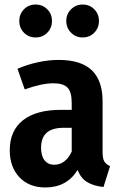

<svg xmlns="http://www.w3.org/2000/svg" viewBox="-20 -810 533 846"><path d="M465 -78 436 14Q391 9 363.5 -8Q336 -25 322 -61Q274 16 180 16Q108 16 65.5 -29Q23 -74 23 -148Q23 -234 81 -280Q139 -326 249 -326H296V-356Q296 -405 277.5 -424Q259 -443 215 -443Q164 -443 89 -416L57 -507Q101 -526 148.5 -536Q196 -546 238 -546Q337 -546 384.5 -500.5Q432 -455 432 -364V-140Q432 -112 439.5 -99Q447 -86 465 -78ZM296 -142V-247H262Q210 -247 185.5 -225Q161 -203 161 -159Q161 -123 176.5 -103.5Q192 -84 219 -84Q244 -84 263.5 -99Q283 -114 296 -142ZM209 -718Q209 -687 188.5 -666Q168 -645 137 -645Q106 -645 85.5 -666Q65 -687 65 -718Q65 -748 85.5 -769Q106 -790 137 -790Q168 -790 188.5 -769Q209 -748 209 -718ZM416 -718Q416 -687 395.5 -666Q375 -645 344 -645Q314 -645 293 -666Q272 -687 272 -718Q272 -748 293 -769Q314 -790 344 -790Q375 -790 395.5 -769Q416 -748 416 -718Z"/></svg>

Font: Fira Sans Condensed SemiBold
Style: Regular
Weight: 600
Width: 3
Designer: bBox Type GmbH & Carrois Corporate GbR & Edenspiekermann AG
Foundry: bBox Type GmbH & Carrois Corporate GbR & Edenspiekermann AG
Version: Version 4.301